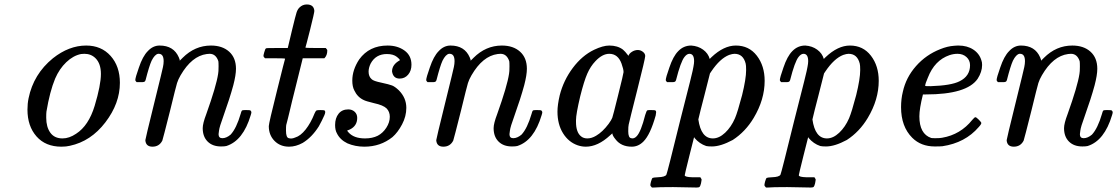

<svg xmlns="http://www.w3.org/2000/svg" viewBox="-20 -646 5004 860"><path d="M217 -385Q289 -442 366 -442Q434 -442 475.5 -395.5Q517 -349 517 -275Q517 -183 452 -98Q387 -13 293 7Q277 11 255 11Q184 11 143.5 -35Q103 -81 103 -155Q103 -182 108 -206Q130 -314 217 -385ZM187 -119Q187 -77 205.5 -51.5Q224 -26 260 -26Q290 -26 321 -47Q377 -83 404 -172Q432 -265 432 -315Q432 -361 408 -385Q388 -405 358 -405Q355 -405 350 -404.5Q345 -404 343 -404Q308 -397 277 -367.5Q246 -338 227 -294Q203 -236 188 -146Q187 -138 187 -119Z M592 -278Q586 -284 586 -287Q586 -298 602 -343Q619 -394 642 -417Q665 -442 695 -442Q758 -442 781 -389Q783 -383 785 -378V-374L798 -387Q853 -442 925 -442Q976 -442 1006.5 -414.5Q1037 -387 1037 -338Q1037 -310 1025 -264Q1009 -205 980 -124Q963 -78 961 -61Q959 -49 959 -45Q959 -27 976 -27Q994 -27 1013 -43Q1039 -71 1058 -136Q1061 -148 1063.5 -150.5Q1066 -153 1077 -153H1083Q1100 -153 1102 -151Q1106 -147 1106 -143Q1106 -139 1103 -130Q1069 -16 994 8Q986 10 970 10Q932 10 910 -12Q888 -34 888 -72Q888 -93 904 -135Q949 -261 957 -315Q959 -324 959 -349Q959 -367 958 -372Q947 -405 919 -405Q911 -405 906 -404Q839 -395 789 -309Q778 -290 773 -274Q768 -258 742 -151Q710 -24 707 -16Q693 11 663 11Q633 11 631 -18Q631 -23 670 -181Q710 -343 710 -346Q713 -360 713 -372Q713 -405 691 -405H688Q673 -402 659 -374Q648 -350 632 -287Q631 -285 630 -283Q628 -278 615 -278Q611 -278 609 -278Z M1167 -385Q1160 -392 1160 -395Q1160 -399 1163.5 -411.5Q1167 -424 1168 -425Q1170 -430 1176.5 -430.5Q1183 -431 1222 -431H1269L1288 -511Q1304 -577 1308.5 -590.5Q1313 -604 1321 -612Q1335 -626 1354 -626Q1386 -626 1388 -597Q1388 -589 1369 -513Q1349 -434 1348 -433Q1348 -431 1393 -431H1439Q1446 -424 1446 -420Q1446 -398 1433 -385H1336L1300 -240Q1294 -218 1288.5 -194Q1283 -170 1278.5 -152Q1274 -134 1270.5 -119Q1267 -104 1264.5 -95.5Q1262 -87 1262 -86Q1261 -80 1261 -61Q1261 -29 1274 -27Q1286 -23 1302 -30Q1326 -37 1349 -66Q1372 -95 1389 -138Q1394 -149 1397 -151Q1400 -153 1415 -153Q1432 -153 1434 -151Q1440 -146 1433 -130Q1422 -105 1408 -80Q1377 -31 1336 -6Q1305 11 1275 11Q1235 11 1209.5 -15Q1184 -41 1184 -81Q1184 -94 1221 -241Q1256 -382 1257 -383Q1257 -385 1212 -385Z M1736 -326Q1736 -357 1771 -376Q1771 -381 1758 -391Q1742 -404 1713 -404Q1663 -404 1640 -361Q1631 -342 1631 -325Q1631 -303 1645 -291Q1653 -283 1687 -276Q1724 -268 1736.5 -263Q1749 -258 1766 -242Q1800 -208 1800 -163Q1800 -125 1781 -89Q1762 -53 1738 -32Q1684 11 1612 11Q1571 11 1536 -4Q1503 -20 1489 -49Q1481 -63 1481 -86Q1481 -117 1496.5 -136.5Q1512 -156 1540 -156Q1557 -156 1568.5 -145.5Q1580 -135 1580 -118Q1580 -82 1547 -66L1537 -62Q1532 -62 1541 -53Q1565 -26 1615 -26Q1648 -26 1672 -38Q1695 -50 1710.5 -74Q1726 -98 1726 -123Q1726 -145 1712 -160Q1697 -175 1655 -184Q1618 -193 1609 -198Q1581 -211 1567 -241Q1558 -258 1558 -285Q1558 -333 1589 -380Q1634 -442 1716 -442Q1761 -442 1792 -419.5Q1823 -397 1823 -356Q1823 -329 1808 -311.5Q1793 -294 1770 -294Q1741 -294 1736 -326Z M1895 -278Q1889 -284 1889 -287Q1889 -298 1905 -343Q1922 -394 1945 -417Q1968 -442 1998 -442Q2061 -442 2084 -389Q2086 -383 2088 -378V-374L2101 -387Q2156 -442 2228 -442Q2279 -442 2309.5 -414.5Q2340 -387 2340 -338Q2340 -310 2328 -264Q2312 -205 2283 -124Q2266 -78 2264 -61Q2262 -49 2262 -45Q2262 -27 2279 -27Q2297 -27 2316 -43Q2342 -71 2361 -136Q2364 -148 2366.5 -150.5Q2369 -153 2380 -153H2386Q2403 -153 2405 -151Q2409 -147 2409 -143Q2409 -139 2406 -130Q2372 -16 2297 8Q2289 10 2273 10Q2235 10 2213 -12Q2191 -34 2191 -72Q2191 -93 2207 -135Q2252 -261 2260 -315Q2262 -324 2262 -349Q2262 -367 2261 -372Q2250 -405 2222 -405Q2214 -405 2209 -404Q2142 -395 2092 -309Q2081 -290 2076 -274Q2071 -258 2045 -151Q2013 -24 2010 -16Q1996 11 1966 11Q1936 11 1934 -18Q1934 -23 1973 -181Q2013 -343 2013 -346Q2016 -360 2016 -372Q2016 -405 1994 -405H1991Q1976 -402 1962 -374Q1951 -350 1935 -287Q1934 -285 1933 -283Q1931 -278 1918 -278Q1914 -278 1912 -278Z M2837 -422Q2849 -422 2859.5 -414Q2870 -406 2870 -395Q2870 -384 2834.5 -243.5Q2799 -103 2796 -88Q2794 -80 2794 -58Q2794 -29 2807 -27Q2820 -23 2832 -36Q2851 -56 2870 -131Q2876 -151 2880 -152Q2883 -153 2892 -153H2897Q2914 -153 2916 -151Q2919 -148 2919 -144Q2919 -143 2917 -129Q2893 -43 2862 -12Q2839 11 2810 11Q2762 11 2737 -22Q2723 -39 2723 -48H2722Q2721 -47 2718 -44.5Q2715 -42 2713 -40Q2658 11 2604 11Q2586 11 2568 5Q2527 -9 2502 -49Q2477 -89 2477 -146Q2477 -176 2487 -219Q2504 -286 2545.5 -341.5Q2587 -397 2641 -423Q2681 -442 2709 -442Q2746 -442 2770 -424Q2779 -417 2795 -396Q2798 -406 2810.5 -414Q2823 -422 2837 -422ZM2764 -361Q2748 -405 2709 -405Q2678 -405 2647 -372Q2625 -349 2610.5 -316Q2596 -283 2579 -215Q2560 -135 2560 -108V-100Q2560 -53 2583 -35Q2594 -26 2611 -26Q2630 -26 2650 -38Q2679 -55 2706 -91Q2719 -109 2722.5 -118.5Q2726 -128 2748 -217Q2773 -317 2773 -323Q2773 -336 2764 -361Z M2968 -278Q2962 -284 2962 -287Q2962 -298 2978 -343Q2995 -394 3018 -417Q3042 -442 3076 -442Q3107 -440 3129.5 -423.5Q3152 -407 3159 -382L3167 -390Q3222 -442 3276 -442Q3335 -442 3370 -396.5Q3405 -351 3405 -284Q3405 -200 3356 -118Q3319 -56 3262 -19Q3208 10 3169 10Q3151 10 3143 8Q3113 -2 3091 -28L3089 -32L3068 51Q3047 135 3047 139Q3047 147 3081 148Q3088 148 3092 148H3117Q3122 155 3122.5 157Q3123 159 3120 175Q3117 187 3114 190.5Q3111 194 3101 194Q3085 194 3049 193Q3013 192 2995 192Q2927 192 2908 194H2900Q2893 187 2893 183Q2893 179 2896 167Q2900 153 2903 151Q2906 149 2926 148Q2960 147 2965 136Q2969 128 3026 -104Q3086 -337 3086 -347Q3089 -362 3089 -372Q3089 -405 3068 -405Q3057 -405 3046 -391Q3029 -370 3008 -287Q3007 -285 3006 -283Q3004 -278 2991 -278Q2987 -278 2985 -278ZM3108 -111Q3120 -26 3173 -26Q3201 -26 3228 -51.5Q3255 -77 3272 -116Q3284 -144 3304 -220Q3322 -293 3322 -332Q3322 -354 3320 -361Q3309 -405 3270 -405Q3261 -405 3246 -400Q3205 -384 3166 -326L3160 -317Q3152 -283 3134 -214.5Q3116 -146 3108 -111Z M3479 -278Q3473 -284 3473 -287Q3473 -298 3489 -343Q3506 -394 3529 -417Q3553 -442 3587 -442Q3618 -440 3640.5 -423.5Q3663 -407 3670 -382L3678 -390Q3733 -442 3787 -442Q3846 -442 3881 -396.5Q3916 -351 3916 -284Q3916 -200 3867 -118Q3830 -56 3773 -19Q3719 10 3680 10Q3662 10 3654 8Q3624 -2 3602 -28L3600 -32L3579 51Q3558 135 3558 139Q3558 147 3592 148Q3599 148 3603 148H3628Q3633 155 3633.5 157Q3634 159 3631 175Q3628 187 3625 190.5Q3622 194 3612 194Q3596 194 3560 193Q3524 192 3506 192Q3438 192 3419 194H3411Q3404 187 3404 183Q3404 179 3407 167Q3411 153 3414 151Q3417 149 3437 148Q3471 147 3476 136Q3480 128 3537 -104Q3597 -337 3597 -347Q3600 -362 3600 -372Q3600 -405 3579 -405Q3568 -405 3557 -391Q3540 -370 3519 -287Q3518 -285 3517 -283Q3515 -278 3502 -278Q3498 -278 3496 -278ZM3619 -111Q3631 -26 3684 -26Q3712 -26 3739 -51.5Q3766 -77 3783 -116Q3795 -144 3815 -220Q3833 -293 3833 -332Q3833 -354 3831 -361Q3820 -405 3781 -405Q3772 -405 3757 -400Q3716 -384 3677 -326L3671 -317Q3663 -283 3645 -214.5Q3627 -146 3619 -111Z M4114 -223Q4098 -159 4098 -125Q4098 -46 4151 -28Q4155 -27 4170 -27Q4191 -27 4200 -29Q4282 -43 4335 -109Q4345 -121 4349 -121Q4353 -121 4363 -111Q4373 -101 4375 -97Q4378 -92 4364 -77Q4303 -6 4201 9Q4192 10 4167 10Q4105 10 4066 -29Q4016 -79 4016 -166Q4016 -203 4024 -235Q4038 -299 4083 -350Q4128 -401 4192 -426Q4224 -439 4254 -441Q4255 -441 4261 -441.5Q4267 -442 4270 -442H4273Q4312 -442 4339.5 -424Q4367 -406 4376 -375Q4379 -368 4379 -355Q4379 -324 4359 -293Q4311 -223 4127 -223ZM4325 -354Q4325 -376 4309 -390.5Q4293 -405 4269 -405Q4251 -405 4233 -399Q4166 -376 4136 -298Q4124 -271 4124 -261Q4124 -260 4149 -260Q4241 -263 4278 -282Q4325 -305 4325 -354Z M4450 -278Q4444 -284 4444 -287Q4444 -298 4460 -343Q4477 -394 4500 -417Q4523 -442 4553 -442Q4616 -442 4639 -389Q4641 -383 4643 -378V-374L4656 -387Q4711 -442 4783 -442Q4834 -442 4864.5 -414.5Q4895 -387 4895 -338Q4895 -310 4883 -264Q4867 -205 4838 -124Q4821 -78 4819 -61Q4817 -49 4817 -45Q4817 -27 4834 -27Q4852 -27 4871 -43Q4897 -71 4916 -136Q4919 -148 4921.5 -150.5Q4924 -153 4935 -153H4941Q4958 -153 4960 -151Q4964 -147 4964 -143Q4964 -139 4961 -130Q4927 -16 4852 8Q4844 10 4828 10Q4790 10 4768 -12Q4746 -34 4746 -72Q4746 -93 4762 -135Q4807 -261 4815 -315Q4817 -324 4817 -349Q4817 -367 4816 -372Q4805 -405 4777 -405Q4769 -405 4764 -404Q4697 -395 4647 -309Q4636 -290 4631 -274Q4626 -258 4600 -151Q4568 -24 4565 -16Q4551 11 4521 11Q4491 11 4489 -18Q4489 -23 4528 -181Q4568 -343 4568 -346Q4571 -360 4571 -372Q4571 -405 4549 -405H4546Q4531 -402 4517 -374Q4506 -350 4490 -287Q4489 -285 4488 -283Q4486 -278 4473 -278Q4469 -278 4467 -278Z"/></svg>

Font: KaTeX_Main
Style: Italic
Weight: 400
Version: Version 1.1; ttfautohint (v1.3)